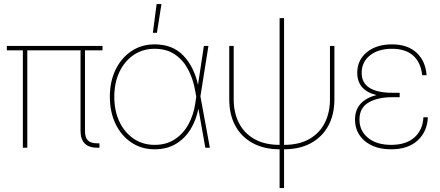

<svg xmlns="http://www.w3.org/2000/svg" viewBox="-20 -748 2225 972"><path d="M473.6 0Q387.7 0 387.7 -85.9V-493.2H118.2V0H95.7V-493.2H14.6V-515.6H499V-493.2H410.2V-85.9Q410.2 -51.8 424.8 -37.1Q439.5 -22.5 473.6 -22.5H483.4V0Z M762.7 7.8Q696.3 7.8 645 -26.6Q593.8 -61 564.9 -121.1Q536.1 -181.2 536.1 -257.8Q536.1 -335 564.9 -394.8Q593.8 -454.6 645 -489Q696.3 -523.4 762.7 -523.4Q854.5 -523.4 908.7 -466.1Q962.9 -408.7 982.4 -318.4L1012.2 -515.6H1035.2L994.6 -260.3L1042.5 0H1019.5L984.4 -197.8Q973.1 -140.1 944.6 -93.5Q916 -46.9 870.4 -19.5Q824.7 7.8 762.7 7.8ZM973.6 -258.3 968.3 -287.6Q957.5 -349.6 931.6 -397.7Q905.8 -445.8 864 -473.4Q822.3 -501 762.7 -501Q703.1 -501 657 -470Q610.8 -439 584.7 -384Q558.6 -329.1 558.6 -257.8Q558.6 -186.5 584.7 -131.6Q610.8 -76.7 657 -45.7Q703.1 -14.6 762.7 -14.6Q822.3 -14.6 865.2 -43Q908.2 -71.3 934.1 -118.9Q960 -166.5 968.3 -223.1ZM753.9 -582 772.9 -727.5H797.4L774.4 -582Z M1395.5 7.8Q1317.4 7.8 1260 -23.2Q1202.6 -54.2 1171.6 -110.8Q1140.6 -167.5 1140.6 -245.1V-515.6H1163.1V-245.1Q1163.1 -177.7 1189.5 -125.7Q1215.8 -73.7 1267.8 -44.2Q1319.8 -14.6 1395.5 -14.6V-656.2H1418V-14.6Q1494.1 -14.6 1545.9 -44.2Q1597.7 -73.7 1624 -125.7Q1650.4 -177.7 1650.4 -245.1V-515.6H1672.9V-245.1Q1672.9 -167.5 1641.8 -110.8Q1610.8 -54.2 1553.7 -23.2Q1496.6 7.8 1418 7.8V204.1H1395.5Z M1960.4 7.8Q1876.5 7.8 1826.9 -34.2Q1777.3 -76.2 1777.3 -142.6Q1777.3 -192.4 1805.9 -223.1Q1834.5 -253.9 1885.7 -266.6Q1788.6 -291 1788.6 -379.4Q1788.6 -443.8 1837.2 -483.6Q1885.7 -523.4 1964.4 -523.4Q2043 -523.4 2088.6 -481.4Q2134.3 -439.5 2139.6 -367.2H2117.2Q2110.8 -431.2 2072.3 -466.1Q2033.7 -501 1964.4 -501Q1895 -501 1853 -467.5Q1811 -434.1 1811 -379.4Q1811 -328.1 1850.8 -303.2Q1890.6 -278.3 1965.8 -278.3H2003.4V-255.9H1965.8Q1891.6 -255.9 1845.7 -229Q1799.8 -202.1 1799.8 -142.6Q1799.8 -85.9 1843 -50.3Q1886.2 -14.6 1960.4 -14.6Q2036.1 -14.6 2078.4 -52.7Q2120.6 -90.8 2123.5 -154.3H2146Q2143.1 -82 2094.5 -37.1Q2045.9 7.8 1960.4 7.8Z"/></svg>

Font: Inter Display Thin
Style: Regular
Weight: 100
Designer: Rasmus Andersson
Foundry: rsms
Version: Version 4.000;git-a52131595